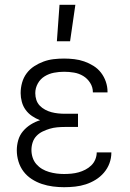

<svg xmlns="http://www.w3.org/2000/svg" viewBox="-20 -772 540 800"><path d="M247 8Q224 8 200.5 5Q177 2 154.5 -5.5Q132 -13 112 -26Q92 -39 78 -57.5Q64 -76 57 -99Q50 -122 50 -146Q50 -167 56 -188Q62 -209 76 -225.5Q90 -242 108.5 -253.5Q127 -265 147 -271Q129 -278 113.5 -288.5Q98 -299 87 -314Q76 -329 71 -347.5Q66 -366 66 -384Q66 -406 72 -427.5Q78 -449 91 -466.5Q104 -484 122.5 -496Q141 -508 161.5 -515.5Q182 -523 203.5 -525.5Q225 -528 247 -528Q268 -528 289.5 -525.5Q311 -523 331 -516Q351 -509 369.5 -497.5Q388 -486 401 -469Q414 -452 421 -431.5Q428 -411 428 -390V-387H367V-388Q367 -409 355.5 -427Q344 -445 326.5 -455.5Q309 -466 288.5 -469.5Q268 -473 247 -473Q226 -473 205 -469Q184 -465 166 -454Q148 -443 137.5 -424Q127 -405 127 -384Q127 -369 131.5 -355.5Q136 -342 145.5 -332Q155 -322 168 -315Q181 -308 194.5 -304.5Q208 -301 222 -299.5Q236 -298 250 -298H305V-243H250Q234 -243 218 -241.5Q202 -240 187 -235.5Q172 -231 157.5 -224Q143 -217 132 -205.5Q121 -194 116 -178.5Q111 -163 111 -147Q111 -131 116 -115.5Q121 -100 131.5 -88Q142 -76 155.5 -68Q169 -60 184.5 -55.5Q200 -51 215.5 -49Q231 -47 247 -47Q262 -47 277.5 -48.5Q293 -50 307.5 -54Q322 -58 335.5 -65Q349 -72 360 -82.5Q371 -93 377 -107.5Q383 -122 383 -137H444V-136Q444 -113 436 -91.5Q428 -70 413 -52.5Q398 -35 378.5 -23Q359 -11 337.5 -4Q316 3 293 5.5Q270 8 247 8ZM217 -600 228 -752H294L272 -600Z"/></svg>

Font: Iosevka Custom Light
Style: Regular
Weight: 300
Monospace: yes
Designer: Belleve Invis
Foundry: Belleve Invis
Version: Version 27.3.5